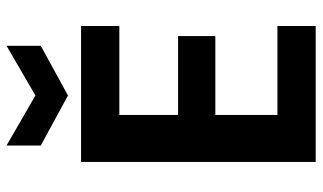

<svg xmlns="http://www.w3.org/2000/svg" viewBox="-214 -746 961 572"><g transform="rotate(-90 266.0 -460.5)"><path d="M415 -819 267 -738 118 -819V-921L267 -835L415 -921ZM209 -585V-410H444V-299H209V-114H474V0H69V-699H474V-585Z"/></g></svg>

Font: Fz Poppins SemBd
Style: Regular
Weight: 600
Designer: Ninad Kale (Devanagari), Jonny Pinhorn (Latin)
Foundry: Indian Type Foundry
Version: Vit hóa bi Vntype.Com & FontZin.Com